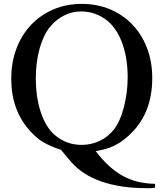

<svg xmlns="http://www.w3.org/2000/svg" viewBox="-20 -773 845 992"><path d="M781.2 197.3H774.4Q766.6 199.2 757.3 199.2Q748 199.2 738.3 199.2Q602.5 199.2 503.4 164.6Q404.3 129.9 346.7 62.5L294.9 1Q264.6 -8.8 242.7 -18.6Q220.7 -28.3 202.6 -39.1Q184.6 -49.8 168.9 -63.5Q153.3 -77.1 136.7 -94.7Q38.1 -202.1 38.1 -366.2Q38.1 -451.2 64.9 -522Q91.8 -592.8 140.1 -644Q188.5 -695.3 255.4 -724.1Q322.3 -752.9 402.3 -752.9Q482.4 -752.9 549.3 -724.6Q616.2 -696.3 664.6 -645.5Q712.9 -594.7 739.7 -524.4Q766.6 -454.1 766.6 -369.1Q766.6 -180.7 642.6 -70.3Q623 -52.7 605 -40.5Q586.9 -28.3 567.4 -19Q547.9 -9.8 525.4 -3.4Q502.9 2.9 474.6 7.8Q507.8 51.8 542.5 83.5Q577.1 115.2 614.3 135.7Q651.4 156.2 692.4 166Q733.4 175.8 781.2 176.8ZM398.4 -713.9Q352.5 -713.9 311 -692.9Q269.5 -671.9 238.3 -633.8Q221.7 -614.3 208 -585.4Q194.3 -556.6 184.6 -522Q174.8 -487.3 169.9 -448.2Q165 -409.2 165 -370.1Q165 -269.5 191.4 -191.4Q217.8 -113.3 264.6 -74.2Q323.2 -24.4 402.3 -24.4Q451.2 -24.4 494.6 -44.9Q538.1 -65.4 567.4 -102.5Q583 -122.1 596.7 -151.9Q610.4 -181.6 619.6 -217.3Q628.9 -252.9 634.3 -292.5Q639.6 -332 639.6 -373Q639.6 -470.7 612.8 -546.4Q585.9 -622.1 538.1 -663.1Q476.6 -713.9 398.4 -713.9Z"/></svg>

Font: BabelStone Tibetan
Style: Regular
Weight: 400
Designer: Christopher J. Fynn
Foundry: BabelStone
Version: Version 10.011 October 1, 2023